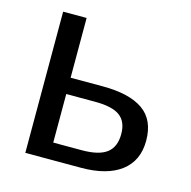

<svg xmlns="http://www.w3.org/2000/svg" viewBox="-84 -611 689 694"><g transform="rotate(15 260.5 -264.0)"><path d="M277.3 -304.7Q377.4 -304.7 428.7 -268.8Q480 -232.9 480 -155.3Q480 -80.1 427.2 -40Q374.5 0 277.8 0H69.3V-528.3H157.2V-304.7ZM157.2 -62H264.6Q328.1 -62 357.4 -84.5Q386.7 -106.9 386.7 -155.3Q386.7 -201.2 358.4 -222.4Q330.1 -243.7 265.1 -243.7H157.2Z"/></g></svg>

Font: Arial
Style: Regular
Weight: 400
Designer: Steve Matteson
Foundry: Ascender Corporation
Version: Version 2.00.3